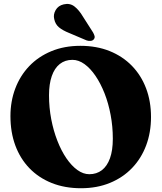

<svg xmlns="http://www.w3.org/2000/svg" viewBox="-20 -955 836 993"><path d="M395.5 -718Q479.5 -718 546.8 -691Q614 -664 662 -614.8Q710 -565.5 735.5 -498.2Q761 -431 761 -350Q761 -270 735.8 -202.8Q710.5 -135.5 663 -86Q615.5 -36.5 548.5 -9Q481.5 18.5 399 18.5Q315 18.5 247.5 -8.5Q180 -35.5 132.2 -85Q84.5 -134.5 59.2 -202.8Q34 -271 34 -354.5Q34 -431 59 -497.2Q84 -563.5 131.2 -613Q178.5 -662.5 245.5 -690.2Q312.5 -718 395.5 -718ZM563.5 -237.5Q563.5 -300.5 552.2 -360.5Q541 -420.5 520.8 -472Q500.5 -523.5 474 -562.5Q447.5 -601.5 417 -623.5Q386.5 -645.5 354.5 -645.5Q316.5 -645.5 289.2 -624Q262 -602.5 247.8 -561.5Q233.5 -520.5 233.5 -462.5Q233.5 -398.5 245 -338.5Q256.5 -278.5 276.8 -226.8Q297 -175 323.5 -136.2Q350 -97.5 380.2 -75.8Q410.5 -54 442 -54Q479.5 -54 506.8 -74.8Q534 -95.5 548.8 -136.5Q563.5 -177.5 563.5 -237.5ZM409 -869 461 -787.5Q466.5 -778 469 -768.8Q471.5 -759.5 465 -751.5Q459.5 -744.5 448.8 -743.5Q438 -742.5 428 -746L338.5 -784Q304.5 -797.5 285.2 -813.5Q266 -829.5 260.5 -856Q254.5 -879.5 267.8 -902.8Q281 -926 309.5 -932.5Q341.5 -940 365.2 -921.5Q389 -903 409 -869Z"/></svg>

Font: Fraunces 28pt Soft Wonky
Style: Bold
Weight: 700
Version: Version 1.000;[b76b70a41]